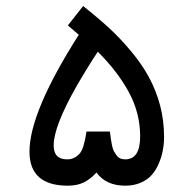

<svg xmlns="http://www.w3.org/2000/svg" viewBox="-20 -603 625 620"><path d="M75.2 -113.3Q75.2 -240.7 234.4 -490.7L199.2 -521L248.5 -583.5Q295.4 -546.4 331.8 -512.9Q368.2 -479.5 402.8 -438Q437.5 -396.5 460 -355.5Q509.8 -263.7 509.8 -161.6Q509.8 -114.3 493.2 -76.2Q484.4 -54.7 470.7 -38.8Q457 -22.9 434.8 -13.2Q412.6 -3.4 384.3 -3.4Q322.3 -3.4 291.5 -45.9Q272 -24.4 250.5 -13.9Q229 -3.4 199.2 -3.4Q75.2 -3.4 75.2 -113.3ZM153.3 -133.3Q153.3 -88.4 196.8 -88.4Q210.9 -88.4 221.9 -94.7Q232.9 -101.1 239 -109.4Q245.1 -117.7 249.5 -131.8Q255.9 -153.3 259.3 -178.2H335Q340.8 -127 347.7 -114.7Q351.1 -109.4 356 -102.1Q365.2 -88.4 384.3 -88.4Q432.6 -88.4 432.6 -162.8Q432.6 -237.3 396.7 -304.2Q360.8 -371.1 295.9 -436Q265.1 -390.1 227.5 -325.2Q153.3 -194.8 153.3 -133.3Z"/></svg>

Font: GanjNamehSans
Style: Regular
Weight: 400
Designer: Mohammad Saleh Souzanchi
Foundry: http://font-store.ir
Version: Version:0.0.4;RFB:1.2.5;Building:2016-12-11 09:43:53.670092